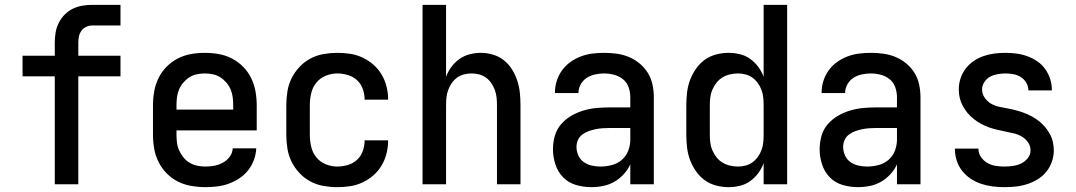

<svg xmlns="http://www.w3.org/2000/svg" viewBox="-20 -760 4440 792"><path d="M206 0V-445H73V-530H206V-585Q206 -606 209.5 -626.5Q213 -647 222.5 -666Q232 -685 247 -700Q262 -715 280.5 -724Q299 -733 319.5 -736.5Q340 -740 361 -740H477V-655H361Q348 -655 336 -649.5Q324 -644 316.5 -634Q309 -624 306 -611Q303 -598 303 -585V-530H477V-445H303V0Z M827 12Q798 12 769 7Q740 2 714 -11Q688 -24 667.5 -45Q647 -66 634 -92Q621 -118 616 -147Q611 -176 611 -205V-325Q611 -354 616 -382.5Q621 -411 633.5 -437Q646 -463 666.5 -484Q687 -505 713 -518.5Q739 -532 767.5 -537Q796 -542 825 -542Q854 -542 882.5 -537Q911 -532 937 -518.5Q963 -505 983.5 -484Q1004 -463 1016.5 -437Q1029 -411 1034 -382.5Q1039 -354 1039 -325V-222H708V-205Q708 -188 710 -171.5Q712 -155 719 -139.5Q726 -124 737 -110.5Q748 -97 762.5 -88.5Q777 -80 793.5 -76.5Q810 -73 827 -73Q846 -73 864.5 -76.5Q883 -80 899.5 -89Q916 -98 927.5 -113.5Q939 -129 940 -148H1037Q1036 -124 1027.5 -100.5Q1019 -77 1003.5 -57.5Q988 -38 967.5 -24.5Q947 -11 924 -2.5Q901 6 876.5 9Q852 12 827 12ZM708 -308H942V-325Q942 -342 940 -358.5Q938 -375 931.5 -390.5Q925 -406 914 -419Q903 -432 889 -441Q875 -450 858.5 -453.5Q842 -457 825 -457Q808 -457 791.5 -453.5Q775 -450 761 -441Q747 -432 736 -419Q725 -406 718.5 -390.5Q712 -375 710 -358.5Q708 -342 708 -325Z M1371 12Q1343 12 1314.5 7Q1286 2 1260.5 -11.5Q1235 -25 1215 -46.5Q1195 -68 1182.5 -93.5Q1170 -119 1165.5 -147.5Q1161 -176 1161 -205V-325Q1161 -354 1165.5 -382.5Q1170 -411 1182.5 -436.5Q1195 -462 1215 -483.5Q1235 -505 1260.5 -518.5Q1286 -532 1314.5 -537Q1343 -542 1371 -542Q1398 -542 1424.5 -538Q1451 -534 1475.5 -522.5Q1500 -511 1520.5 -493Q1541 -475 1554.5 -452Q1568 -429 1574.5 -403Q1581 -377 1581 -350V-349H1484V-350Q1484 -372 1476.5 -393Q1469 -414 1453 -429Q1437 -444 1415 -450.5Q1393 -457 1371 -457Q1347 -457 1323.5 -447.5Q1300 -438 1284.5 -418.5Q1269 -399 1263.5 -374.5Q1258 -350 1258 -325V-205Q1258 -180 1263.5 -155.5Q1269 -131 1284.5 -111.5Q1300 -92 1323.5 -82.5Q1347 -73 1371 -73Q1393 -73 1415 -79.5Q1437 -86 1453 -101Q1469 -116 1476.5 -137Q1484 -158 1484 -180V-181H1581V-180Q1581 -153 1574.5 -127Q1568 -101 1554.5 -78Q1541 -55 1520.5 -37Q1500 -19 1475.5 -7.5Q1451 4 1424.5 8Q1398 12 1371 12Z M1723 0V-740H1820V-443Q1828 -465 1842 -484Q1856 -503 1875 -516.5Q1894 -530 1917 -536Q1940 -542 1964 -542Q1989 -542 2014 -534.5Q2039 -527 2059 -511Q2079 -495 2092.5 -473Q2106 -451 2114 -426.5Q2122 -402 2124.5 -376.5Q2127 -351 2127 -325V0H2030V-325Q2030 -341 2028.5 -357Q2027 -373 2021.5 -388Q2016 -403 2007 -416.5Q1998 -430 1985 -439.5Q1972 -449 1956.5 -453Q1941 -457 1925 -457Q1909 -457 1893.5 -453Q1878 -449 1865 -439.5Q1852 -430 1843 -416.5Q1834 -403 1828.5 -388Q1823 -373 1821.5 -357Q1820 -341 1820 -325V0Z M2419 12Q2387 12 2356 3Q2325 -6 2303 -28.5Q2281 -51 2271 -82Q2261 -113 2261 -144Q2261 -172 2268.5 -199Q2276 -226 2294 -247Q2312 -268 2336 -282Q2360 -296 2386.5 -304Q2413 -312 2440.5 -314.5Q2468 -317 2495 -317H2580V-359Q2580 -380 2573 -400Q2566 -420 2550 -433Q2534 -446 2513.5 -451.5Q2493 -457 2472 -457Q2454 -457 2435 -453Q2416 -449 2400.5 -439Q2385 -429 2375.5 -412Q2366 -395 2366 -376H2269Q2269 -401 2276 -424.5Q2283 -448 2297.5 -468.5Q2312 -489 2332 -503.5Q2352 -518 2375.5 -527Q2399 -536 2423.5 -539Q2448 -542 2472 -542Q2498 -542 2524 -538.5Q2550 -535 2574 -525Q2598 -515 2618.5 -498Q2639 -481 2652.5 -459Q2666 -437 2671.5 -411Q2677 -385 2677 -359V0H2580V-82Q2570 -60 2553 -41.5Q2536 -23 2514.5 -10.5Q2493 2 2468.5 7Q2444 12 2419 12ZM2457 -73Q2480 -73 2503.5 -79Q2527 -85 2545 -100.5Q2563 -116 2571.5 -138.5Q2580 -161 2580 -184V-232H2495Q2480 -232 2465.5 -231Q2451 -230 2436.5 -227Q2422 -224 2408 -219Q2394 -214 2382 -205Q2370 -196 2364 -182.5Q2358 -169 2358 -154Q2358 -136 2365.5 -119Q2373 -102 2388 -91.5Q2403 -81 2421 -77Q2439 -73 2457 -73Z M2985 12Q2959 12 2933 5Q2907 -2 2886 -17.5Q2865 -33 2850 -55Q2835 -77 2826 -101.5Q2817 -126 2814 -152.5Q2811 -179 2811 -205V-325Q2811 -351 2814 -377.5Q2817 -404 2826 -428.5Q2835 -453 2850 -475Q2865 -497 2886 -512.5Q2907 -528 2933 -535Q2959 -542 2985 -542Q3009 -542 3032 -536.5Q3055 -531 3074 -517.5Q3093 -504 3107.5 -484.5Q3122 -465 3130 -443V-740H3227V0H3130V-87Q3122 -65 3107.5 -45.5Q3093 -26 3074 -12.5Q3055 1 3032 6.5Q3009 12 2985 12ZM3024 -73Q3040 -73 3055.5 -77Q3071 -81 3084 -90.5Q3097 -100 3106.5 -113.5Q3116 -127 3121.5 -142Q3127 -157 3128.5 -173Q3130 -189 3130 -205V-325Q3130 -341 3128.5 -357Q3127 -373 3121.5 -388Q3116 -403 3106.5 -416.5Q3097 -430 3084 -439.5Q3071 -449 3055.5 -453Q3040 -457 3024 -457Q3007 -457 2990.5 -453Q2974 -449 2960 -440.5Q2946 -432 2935.5 -418.5Q2925 -405 2918.5 -390Q2912 -375 2910 -358.5Q2908 -342 2908 -325V-205Q2908 -188 2910 -171.5Q2912 -155 2918.5 -140Q2925 -125 2935.5 -111.5Q2946 -98 2960 -89.5Q2974 -81 2990.5 -77Q3007 -73 3024 -73Z M3519 12Q3487 12 3456 3Q3425 -6 3403 -28.5Q3381 -51 3371 -82Q3361 -113 3361 -144Q3361 -172 3368.5 -199Q3376 -226 3394 -247Q3412 -268 3436 -282Q3460 -296 3486.5 -304Q3513 -312 3540.5 -314.5Q3568 -317 3595 -317H3680V-359Q3680 -380 3673 -400Q3666 -420 3650 -433Q3634 -446 3613.5 -451.5Q3593 -457 3572 -457Q3554 -457 3535 -453Q3516 -449 3500.5 -439Q3485 -429 3475.5 -412Q3466 -395 3466 -376H3369Q3369 -401 3376 -424.5Q3383 -448 3397.5 -468.5Q3412 -489 3432 -503.5Q3452 -518 3475.5 -527Q3499 -536 3523.5 -539Q3548 -542 3572 -542Q3598 -542 3624 -538.5Q3650 -535 3674 -525Q3698 -515 3718.5 -498Q3739 -481 3752.5 -459Q3766 -437 3771.5 -411Q3777 -385 3777 -359V0H3680V-82Q3670 -60 3653 -41.5Q3636 -23 3614.5 -10.5Q3593 2 3568.5 7Q3544 12 3519 12ZM3557 -73Q3580 -73 3603.5 -79Q3627 -85 3645 -100.5Q3663 -116 3671.5 -138.5Q3680 -161 3680 -184V-232H3595Q3580 -232 3565.5 -231Q3551 -230 3536.5 -227Q3522 -224 3508 -219Q3494 -214 3482 -205Q3470 -196 3464 -182.5Q3458 -169 3458 -154Q3458 -136 3465.5 -119Q3473 -102 3488 -91.5Q3503 -81 3521 -77Q3539 -73 3557 -73Z M4123 12Q4099 12 4075 9Q4051 6 4028 -1.5Q4005 -9 3984.5 -22.5Q3964 -36 3949 -55Q3934 -74 3926.5 -97.5Q3919 -121 3919 -145V-147H4016V-146Q4016 -128 4026.5 -112.5Q4037 -97 4052.5 -88Q4068 -79 4086.5 -76Q4105 -73 4123 -73Q4140 -73 4158 -75.5Q4176 -78 4192 -85.5Q4208 -93 4219.5 -107.5Q4231 -122 4231 -140Q4231 -158 4220.5 -173Q4210 -188 4194.5 -197Q4179 -206 4161.5 -210Q4144 -214 4127 -217.5Q4110 -221 4092.5 -225Q4075 -229 4058.5 -235Q4042 -241 4026.5 -249.5Q4011 -258 3997 -269Q3983 -280 3971.5 -293.5Q3960 -307 3951.5 -323Q3943 -339 3939 -356Q3935 -373 3935 -391Q3935 -414 3942 -436Q3949 -458 3963 -476.5Q3977 -495 3996 -508Q4015 -521 4036.5 -528.5Q4058 -536 4081 -539Q4104 -542 4127 -542Q4150 -542 4173 -539Q4196 -536 4218 -528Q4240 -520 4259 -507Q4278 -494 4291.5 -475Q4305 -456 4312 -434Q4319 -412 4319 -388V-387H4222Q4222 -404 4213.5 -418.5Q4205 -433 4191 -442Q4177 -451 4160.5 -454Q4144 -457 4127 -457Q4111 -457 4094.5 -454Q4078 -451 4064 -443.5Q4050 -436 4040.5 -421.5Q4031 -407 4031 -391Q4031 -373 4041.5 -357.5Q4052 -342 4067 -333Q4082 -324 4099.5 -320Q4117 -316 4134.5 -313Q4152 -310 4169 -305.5Q4186 -301 4202.5 -295Q4219 -289 4235 -280.5Q4251 -272 4265 -261Q4279 -250 4290.5 -236.5Q4302 -223 4310.5 -207.5Q4319 -192 4323 -174.5Q4327 -157 4327 -140Q4327 -116 4319 -93Q4311 -70 4296 -51.5Q4281 -33 4260.5 -20.5Q4240 -8 4217 -0.5Q4194 7 4170.5 9.5Q4147 12 4123 12Z"/></svg>

Font: Lode Dark
Style: Bold
Weight: 700
Monospace: yes
Designer: Belleve Invis
Foundry: Belleve Invis
Version: Version 29.2.0; ttfautohint (v1.8.3)